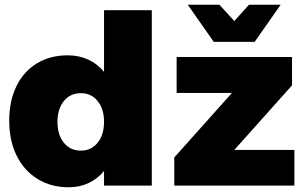

<svg xmlns="http://www.w3.org/2000/svg" viewBox="-20 -785 1290 812"><path d="M622 -742V0H420V-62Q393 -29 355 -11Q317 7 271 7Q196 7 139 -28Q82 -63 50.5 -126.5Q19 -190 19 -275Q19 -358 49.5 -420.5Q80 -483 136 -517Q192 -551 266 -551Q314 -551 353 -533Q392 -515 420 -481V-742ZM420 -270Q420 -324 393 -357.5Q366 -391 322 -391Q277 -391 250 -357.5Q223 -324 223 -270Q223 -215 250 -181.5Q277 -148 322 -148Q366 -148 393 -181.5Q420 -215 420 -270ZM727 -544H1215V-424L971 -151H1225V0H717V-119L961 -392H727ZM1033 -765H1167L1057 -608H884L774 -765H908L971 -696Z"/></svg>

Font: Gontserrat ExtraBold
Style: Regular
Weight: 800
Designer: Julieta Ulanovsky
Foundry: Julieta Ulanovsky
Version: Version 6.001